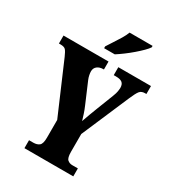

<svg xmlns="http://www.w3.org/2000/svg" viewBox="-219 -1051 1057 1171"><g transform="rotate(30 310.0 -465.5)"><path d="M140 0V-56H170Q196 -56 211.5 -68.5Q227 -81 227 -124V-249L74 -605Q61 -635 51 -646.5Q41 -658 14 -658H3V-714H320V-658H317Q290 -658 273.5 -645Q257 -632 257 -609Q257 -598 260 -583Q263 -568 269 -554L330 -411Q342 -383 348.5 -362.5Q355 -342 362 -319Q370 -344 381.5 -373.5Q393 -403 405 -435L449 -548Q458 -571 460.5 -586.5Q463 -602 463 -609Q463 -636 449 -647Q435 -658 405 -658H389V-714H619V-658H609Q585 -658 572.5 -643Q560 -628 540 -581L397 -248V-123Q397 -80 411 -68Q425 -56 444 -56H484V0ZM256 -784Q269 -805 286 -830.5Q303 -856 319 -882.5Q335 -909 343 -931H505V-921Q497 -908 477.5 -888.5Q458 -869 432.5 -847Q407 -825 380 -805Q353 -785 331 -771H256Z"/></g></svg>

Font: Noto Serif Bengali ExtraCondensed Black
Style: Regular
Weight: 900
Width: 2
Designer: Juan Bruce, Universal Thirst, Indian Type Foundry and the Monotype Design Team.
Foundry: Monotype Imaging Inc.
Version: Version 2.003; ttfautohint (v1.8.4.7-5d5b)